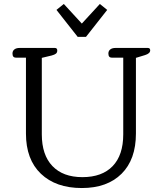

<svg xmlns="http://www.w3.org/2000/svg" viewBox="-20 -937 821 969"><path d="M265 -887 302 -917 393 -818 484 -917 521 -887 414 -751H372ZM111 -263V-646H60Q43 -646 43 -667Q43 -680 52.5 -687.5Q62 -695 79 -695H257Q269 -695 269 -682Q269 -672 262.5 -666.5Q256 -661 241 -657L191 -645V-259Q191 -155 244.5 -99Q298 -43 396 -43Q495 -43 548.5 -98.5Q602 -154 602 -259V-646H544Q527 -646 527 -667Q527 -680 536.5 -687.5Q546 -695 563 -695H726Q738 -695 738 -683Q738 -667 712 -659L666 -645V-263Q666 -132 593.5 -60Q521 12 393 12Q262 12 186.5 -60Q111 -132 111 -263Z"/></svg>

Font: Maitree
Style: Regular
Weight: 400
Designer: CadsonDemak Team
Foundry: CadsonDemak
Version: Version 1.000